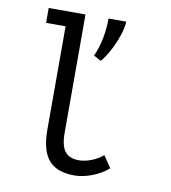

<svg xmlns="http://www.w3.org/2000/svg" viewBox="-81 -770 761 853"><g transform="rotate(10 300.0 -343.5)"><path d="M70 -700H236V-168Q236 -107 256.5 -82Q277 -57 317 -57Q345 -57 374 -68Q403 -79 427 -99L463 -46Q447 -32 428 -21Q409 -10 389 -2.5Q369 5 349 9Q329 13 312 13Q275 13 246 3.5Q217 -6 197.5 -27Q178 -48 168 -82.5Q158 -117 158 -168V-633H70ZM420 -700Q418 -671 408 -640.5Q398 -610 385.5 -584Q373 -558 360 -538Q347 -518 338 -509L305 -527Q322 -563 331 -608.5Q340 -654 340 -700Z"/></g></svg>

Font: PT Mono
Style: Regular
Weight: 400
Monospace: yes
Designer: A.Korolkova, I.Chaeva
Foundry: ParaType Ltd
Version: Version 1.001W OFL